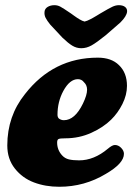

<svg xmlns="http://www.w3.org/2000/svg" viewBox="-20 -712 522 745"><path d="M369.1 -659.7Q403.8 -680.2 416.5 -686Q429.2 -691.9 440.9 -691.9Q456.5 -691.9 465.3 -685.1Q474.1 -678.2 473.1 -666.5Q471.2 -648.9 447.3 -625L390.1 -575.2Q355 -546.9 335.4 -535.9Q315.9 -524.9 295.4 -524.9Q276.9 -524.9 260.7 -534.7Q244.6 -544.4 222.2 -565.9L174.8 -616.7Q162.6 -631.8 157 -642.8Q151.4 -653.8 152.8 -666.5Q153.8 -678.2 164.8 -685.1Q175.8 -691.9 191.4 -691.9Q203.1 -691.9 213.9 -686.3Q224.6 -680.7 255.4 -659.7Q258.8 -657.2 267.3 -651.1Q275.9 -645 279.3 -642.8Q282.7 -640.6 288.6 -637Q294.4 -633.3 298.8 -631.6Q303.2 -629.9 308.1 -628.4Q313.5 -629.9 318.4 -631.6Q323.2 -633.3 330.3 -637.2Q337.4 -641.1 340.8 -642.8Q344.2 -644.5 355 -651.1Q365.7 -657.7 369.1 -659.7ZM359.4 -488.3Q412.1 -488.3 441.4 -459.5Q472.7 -429.7 472.7 -378.9Q472.7 -343.8 455.1 -308.6Q437.5 -273.4 411.1 -247.6Q380.9 -217.8 334 -196.5Q287.1 -175.3 233.4 -175.3Q212.9 -175.3 207.3 -172.6Q201.7 -169.9 201.7 -159.2Q201.7 -129.9 221.2 -108.9Q231.9 -97.2 247.6 -93.5Q263.2 -89.8 287.1 -89.8Q344.7 -89.8 398.4 -134.8Q415.5 -149.4 425.8 -149.4Q439 -149.4 449.7 -138.7Q460.9 -127.4 460.9 -115.2Q460.9 -78.1 391.1 -37.6Q308.1 12.7 210 12.7Q156.2 12.7 111.6 -4.2Q66.9 -21 37.6 -58.1Q8.3 -95.2 8.3 -147.5Q8.3 -261.7 77.1 -347.2Q187 -488.3 359.4 -488.3ZM208.5 -252Q217.3 -245.6 228 -245.6Q270.5 -245.6 301.8 -310.1Q317.9 -343.3 317.9 -363.8Q317.9 -381.8 305.7 -393.1Q296.9 -404.8 282.2 -404.8Q250.5 -404.8 225.6 -358.9Q203.1 -316.9 203.1 -266.6Q203.1 -257.3 208.5 -252Z"/></svg>

Font: Cooper* ExtraBold
Style: Italic
Weight: 800
Italic angle: -7°
Designer: Owen Earl
Foundry: indestructible type*
Version: Version 0.001